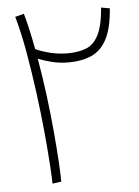

<svg xmlns="http://www.w3.org/2000/svg" viewBox="-50 -715 547 756"><g transform="rotate(-5 223.0 -337.0)"><path d="M162 -4 127 1Q127 -20 123.5 -74.5Q120 -129 113 -203.5Q106 -278 95 -361Q84 -444 70 -523.5Q56 -603 38 -666L73 -675Q82 -643 90 -607Q98 -571 105 -533Q130 -521 163.5 -513Q197 -505 232 -505Q272 -505 303 -516.5Q334 -528 353 -564Q372 -600 378 -673L412 -667Q406 -589 383.5 -546Q361 -503 322.5 -486Q284 -469 232 -469Q197 -469 165.5 -477Q134 -485 112 -494Q125 -420 134.5 -344.5Q144 -269 150 -201.5Q156 -134 159 -82.5Q162 -31 162 -4Z"/></g></svg>

Font: Noto Sans Arabic UI XLt
Style: Regular
Weight: 200
Designer: Monotype Design Team, Nadine Chahine and Nizar Qandah
Foundry: Monotype Imaging Inc.
Version: Version 2.010; ttfautohint (v1.8.4.7-5d5b)